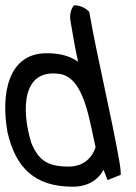

<svg xmlns="http://www.w3.org/2000/svg" viewBox="-30 -655 513 725"><path d="M-2 -157C29 -21 101 50 245 50C307 50 344 19 361 -14L376 25L426 5C426 -11 424 -27 421 -44C389 -226 338 -433 307 -610C295 -624 273 -635 250 -635C239 -624 232 -601 236 -577C245 -525 253 -473 265 -422C231 -445 195 -454 146 -454C0 -454 -27 -300 -2 -157ZM88 -116C50 -240 53 -396 194 -376C289 -364 308 -196 331 -99C320 -64 289 -26 229 -26C148 -26 115 -51 88 -116Z"/></svg>

Font: Snowfall
Style: OpObl
Weight: 400
Designer: Jasper
Foundry: Cannot Into Space Fonts
Version: Version 0.9